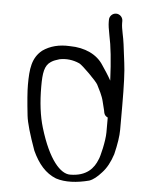

<svg xmlns="http://www.w3.org/2000/svg" viewBox="-51 -706 605 786"><g transform="rotate(5 251.0 -313.0)"><path d="M367.2 -636.5V-627.5C367.2 -615.1 369.7 -598 374.5 -573.9C384 -531 390.6 -470 394.2 -388.8C382.9 -409.5 368.8 -430.4 356.2 -449.2C329.9 -490.8 279.7 -514.6 217.5 -515C173.6 -517.4 136.4 -508 105.5 -486.1C65.5 -453.4 60 -408.9 60 -342.1C60 -315.5 63.2 -273.9 69.6 -216.4C72.9 -187 86.2 -141.3 109.7 -76.1C133.9 -23.3 164.4 12.4 207.9 29.6C246.2 42.1 294.2 39.5 344.4 26.4C360.7 20.6 376.7 7.5 393.9 -11.8C412.1 -31 426.1 -57.1 436.6 -89.5L436.8 -90L436.9 -90.4C447 -131.9 452.2 -165.5 452.2 -191.6V-290.2C452.2 -373.2 449.9 -431.5 445.1 -466.1C440.4 -501.4 437.3 -526.7 435.6 -541.8C432.6 -569.6 422.2 -604.5 422.2 -627.5V-636.5C422.2 -651.5 409.7 -664 394.7 -664C379.7 -664 367.2 -651.5 367.2 -636.5ZM397.2 -176.5C397.2 -139.4 380.5 -73.3 375.7 -64.5L375.3 -63.8L375 -63C361.5 -27.7 332.8 9 263.4 9C224.9 9 175.2 -42.5 136.2 -172.5C122.1 -219.2 115 -275.3 115 -340.7C115 -396.1 119.7 -427 145.7 -443.6C158.7 -451.8 162.1 -451.6 179.4 -457.7C206.3 -463.2 234.6 -460.5 262.2 -448C274.4 -442.5 335.9 -381.1 342.5 -367.9C351.7 -349.6 365.4 -324.6 370.8 -300.9C374.5 -284.4 377.4 -272.9 379.6 -265.5L381.5 -255.6L381.6 -255.2C383.7 -247.6 387.1 -242 397.2 -237.2Z"/></g></svg>

Font: MewTooHand
Style: BdWide
Weight: 400
Designer: Mew Too, Robert Jablonski
Version: Version 0.77